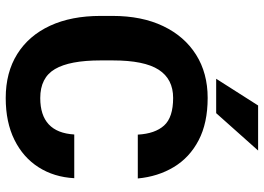

<svg xmlns="http://www.w3.org/2000/svg" viewBox="-150 -794 954 695"><g transform="rotate(90 327.5 -447.0)"><path d="M467.3 -238.3H625.5Q621.6 -165 585.9 -109.1Q550.3 -53.2 486.6 -21.7Q422.9 9.8 335.4 9.8Q242.7 9.8 176 -32Q109.4 -73.7 73.7 -150.6Q38.1 -227.5 38.1 -333.5V-377Q38.1 -482.9 75 -560.1Q111.8 -637.2 178.5 -679.2Q245.1 -721.2 335 -721.2Q425.8 -721.2 488.3 -688.5Q550.8 -655.8 585.2 -598.6Q619.6 -541.5 626.5 -468.3H467.8Q464.4 -530.8 434.8 -563.5Q405.3 -596.2 335 -596.2Q266.6 -596.2 232.9 -543.9Q199.2 -491.7 199.2 -377.9V-333.5Q199.2 -221.7 230.5 -168.5Q261.7 -115.2 335.4 -115.2Q460 -115.2 467.3 -238.3ZM265.6 -752 362.3 -903.8H525.4L390.1 -752Z"/></g></svg>

Font: Vazirmatn RD ExtraBold
Style: Regular
Weight: 800
Designer: Saber Rastikerdar
Foundry: Saber Rastikerdar
Version: Version 32.102